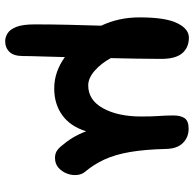

<svg xmlns="http://www.w3.org/2000/svg" viewBox="-24 -525 748 740"><g transform="rotate(90 350.0 -155.0)"><path d="M139 199Q123 199 108 189.5Q93 180 83.5 155.5Q74 131 74 86Q74 20 75.5 -44.5Q77 -109 79 -171Q63 -205 55 -241.5Q47 -278 47 -319Q47 -418 69 -463.5Q91 -509 125 -509Q163 -509 185 -483.5Q207 -458 207 -402Q207 -356 206 -306.5Q205 -257 204 -208Q224 -171 252.5 -146Q281 -121 309 -121Q366 -121 397.5 -178.5Q429 -236 429 -325Q429 -369 427 -394Q425 -419 425 -450Q425 -477 435.5 -492.5Q446 -508 476 -508Q509 -508 531 -486Q553 -464 554 -422Q556 -339 566 -281.5Q576 -224 595 -183Q614 -142 642 -109Q653 -96 654.5 -76.5Q656 -57 648.5 -38Q641 -19 626 -6Q611 7 589 7Q573 7 562.5 0.5Q552 -6 544 -16Q525 -38 511 -61Q497 -84 486 -113Q467 -52 424 -21Q381 10 321 10Q287 10 256.5 -1Q226 -12 200 -31Q199 19 197.5 61Q196 103 196 130Q196 166 180 182.5Q164 199 139 199Z"/></g></svg>

Font: Shantell Sans Normal
Style: Regular
Weight: 600
Designer: Stephen Nixon, Anya Danilova, Shantell Martin
Foundry: Arrow Type
Version: Version 1.009;[a7da0bfa3]